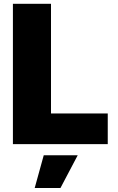

<svg xmlns="http://www.w3.org/2000/svg" viewBox="-20 -747 611 995"><path d="M46.9 0V-727.3H244.3V-159.1H538.4V0ZM159.8 227.3 206.7 57.5H382.8L293.3 227.3Z"/></svg>

Font: Inter P Black
Style: Regular
Weight: 900
Designer: Rasmus Andersson
Foundry: rsms
Version: Version 3.018;git-588b23468